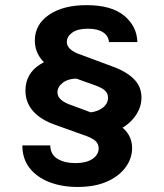

<svg xmlns="http://www.w3.org/2000/svg" viewBox="-20 -676 640 750"><path d="M314.6 -236Q340.5 -236 360.2 -243.5Q379.8 -251.1 390.9 -264.2Q402 -277.3 402 -294.2Q402 -313.7 386.5 -325.3Q371 -336.9 339.7 -346.9L233.8 -385Q177.4 -404.2 146.8 -438.2Q116.1 -472.2 116.1 -517.7Q116.1 -580.3 171.3 -618.1Q226.6 -655.9 318.2 -655.9Q415.4 -655.9 465.1 -614.7Q514.9 -573.4 516.6 -511.6H405.7Q403.9 -536.1 382.4 -550Q360.8 -563.9 323.4 -563.9Q283 -563.9 262 -548.5Q241 -533.1 241 -512Q241 -479.6 299.7 -460.9L414.7 -418Q470.8 -398.5 501.7 -368.6Q532.6 -338.7 532.6 -295Q532.6 -255 506.8 -220.3Q481 -185.6 435.1 -164.3Q389.2 -143 328.7 -143ZM284.4 -369.2Q246.9 -369.2 225.6 -353Q204.4 -336.8 204.4 -314.9Q204.4 -282.5 263.3 -263.6L378.3 -220.9Q434.1 -201.4 465.1 -171.4Q496 -141.4 496 -97.4Q496 -58 471.2 -23.3Q446.3 11.4 398.8 32.9Q351.3 54.3 282.8 54.3Q221 54.3 172 35.1Q123 15.8 95 -20.5Q67.1 -56.9 67.4 -108H176.3Q177 -72.2 204.7 -55.6Q232.4 -38.9 273.4 -38.9Q317.7 -38.9 341.5 -55.4Q365.4 -72 365.4 -96.4Q365.4 -115.9 350.2 -127.7Q335 -139.6 303 -149.9L197.4 -187.7Q139.8 -207.6 109.6 -241.5Q79.4 -275.4 79.4 -322.1Q79.4 -387 134.9 -423.4Q190.4 -459.7 284.4 -459.7Z"/></svg>

Font: Karla
Style: Regular
Weight: 400
Designer: Jonathan Pinhorn
Version: Version 2.004;gftools[0.9.33]